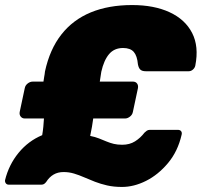

<svg xmlns="http://www.w3.org/2000/svg" viewBox="-25 -731 798 760"><path d="M458 9Q425 9 399 3Q373 -3 351 -11.5Q329 -20 308.5 -29Q288 -38 268 -44Q248 -50 227 -50Q204 -50 187 -40Q170 -30 158 -11Q155 -7 150.5 -3.5Q146 0 139 0H10Q2 0 -2 -5.5Q-6 -11 -5 -18Q10 -79 48.5 -126Q87 -173 142 -196Q145 -213 146.5 -229.5Q148 -246 149 -262H73Q63 -262 57 -269.5Q51 -277 53 -288L73 -382Q75 -393 84.5 -400.5Q94 -408 105 -408H147Q148 -418 150 -427.5Q152 -437 153 -448Q172 -536 218 -594.5Q264 -653 334.5 -682Q405 -711 498 -711Q585 -711 646.5 -682.5Q708 -654 735.5 -600.5Q763 -547 748 -471Q746 -462 738.5 -455.5Q731 -449 722 -449H552Q538 -449 531 -455Q524 -461 521 -476Q518 -510 504.5 -525.5Q491 -541 462 -541Q427 -541 406.5 -516.5Q386 -492 376 -447Q375 -437 373 -427.5Q371 -418 370 -408H501Q512 -408 517.5 -400.5Q523 -393 521 -382L501 -288Q499 -277 489.5 -269.5Q480 -262 470 -262H344Q342 -246 339 -229Q336 -212 332 -193Q352 -189 367 -183Q382 -177 396.5 -171Q411 -165 425.5 -161.5Q440 -158 459 -158Q488 -158 509.5 -171.5Q531 -185 547 -206Q551 -210 556 -213.5Q561 -217 568 -217H679Q688 -217 692 -211.5Q696 -206 694 -198Q679 -132 640 -85.5Q601 -39 553 -15Q505 9 458 9Z"/></svg>

Font: Rubik ExtraBold
Style: Italic
Weight: 800
Italic angle: -12°
Designer: Hubert and Fischer
Foundry: Hubert and Fischer
Version: Version 2.300;gftools[0.9.30]